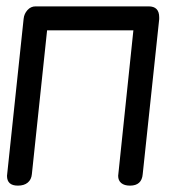

<svg xmlns="http://www.w3.org/2000/svg" viewBox="-20 -583 584 603"><path d="M2 -30.8 54.2 -523.9Q55.7 -539.6 66.2 -551.3Q76.7 -563 91.8 -563H446.8Q480 -563 480 -528.8V-522.9L428.2 -36.1Q425.3 0 388.2 0Q370.6 0 360.8 -8.1Q351.1 -16.1 351.1 -30.8L398.9 -487.8H127.9L80.1 -36.1Q78.6 -19 67.1 -9.5Q55.7 0 36.1 0Q2 0 2 -30.8Z"/></svg>

Font: BPreplay
Style: Italic
Weight: 400
Italic angle: -6°
Designer: Magenta/George Triantafyllakos
Foundry: Magenta/George Triantafyllakos
Version: Version 1.00